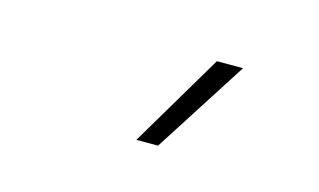

<svg xmlns="http://www.w3.org/2000/svg" viewBox="-39 -895 584 351"><g transform="rotate(15 253.0 -719.5)"><path d="M232.5 -631 337.5 -808H387L273.5 -631Z"/></g></svg>

Font: Encode Sans ExtraLight
Style: Regular
Weight: 275
Designer: Multiple Designers
Foundry: Impallari Type
Version: Version 2.000